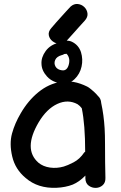

<svg xmlns="http://www.w3.org/2000/svg" viewBox="-20 -937 606 958"><path d="M343 -16Q376 -30 406 -61V-46Q407 -22 423 -10.5Q439 1 458.5 0.5Q478 0 492.5 -13Q507 -26 506 -50Q505 -82 504.5 -127.5Q504 -173 504 -218.5Q504 -264 502 -297Q498 -363 485 -423Q484 -445 468 -459Q468 -460 462 -466L449 -479Q442 -485 432.5 -493Q423 -501 415 -505Q346 -539 284.5 -529Q223 -519 171.5 -477Q120 -435 83 -371Q54 -322 40 -271Q26 -220 41 -156Q56 -92 108 -49Q169 4 262 0Q307 -2 343 -16ZM298 -106Q263 -96 229 -101Q195 -106 172 -125Q94 -193 173 -327Q213 -394 266 -418.5Q319 -443 367 -417Q379 -409 388 -397Q405 -315 405 -180Q402 -178 400 -176Q378 -143 347 -127Q316 -111 298 -106ZM387 -605Q395 -641 384 -677Q372 -713 338 -729Q325 -735 307 -734Q303 -733 300 -733Q297 -732 296 -732H294Q282 -732 274 -724Q231 -714 208 -682.5Q185 -651 187 -618Q188 -585 214 -556Q231 -537 256.5 -527.5Q282 -518 308 -521Q334 -524 352 -542Q379 -568 387 -605ZM290 -586Q266 -589 257 -605Q248 -621 255.5 -638Q263 -655 288 -662Q294 -663 300 -667Q301 -668 304 -668Q306 -668 306.5 -668Q307 -668 308 -668L310 -669H311Q319 -663 323.5 -649.5Q328 -636 324 -618Q316 -583 290 -586ZM312 -733Q339 -762 349 -774Q358 -785 373 -801Q388 -817 403 -834Q419 -852 416.5 -870.5Q414 -889 400.5 -902Q387 -915 368 -917Q349 -919 332 -904L307 -877Q298 -867 284 -851.5Q270 -836 261 -826L236 -797Q220 -779 223.5 -761Q227 -743 242.5 -731Q258 -719 277.5 -718Q297 -717 312 -733Z"/></svg>

Font: Balsamiq Sans
Style: Regular
Weight: 400
Designer: Michael Angeles
Foundry: Balsamiq SRL
Version: Version 1.020; ttfautohint (v1.8.4.7-5d5b);gftools[0.9.26]